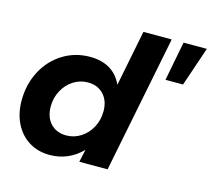

<svg xmlns="http://www.w3.org/2000/svg" viewBox="-106 -869 1105 1003"><g transform="rotate(15 446.5 -368.0)"><path d="M28 -232Q28 -319 65.5 -390.5Q103 -462 169 -503Q235 -544 315 -544Q379 -544 423 -517.5Q467 -491 490 -440L550 -742H703L555 0H402L417 -68Q343 6 242 6Q179 6 130.5 -24Q82 -54 55 -108Q28 -162 28 -232ZM456 -287Q456 -344 424 -378Q392 -412 339 -412Q297 -412 261 -389Q225 -366 204 -326.5Q183 -287 183 -241Q183 -183 215 -149Q247 -115 300 -115Q342 -115 378 -138Q414 -161 435 -200.5Q456 -240 456 -287ZM767 -742H893L821 -530H726Z"/></g></svg>

Font: Gontserrat SemiBold
Style: Italic
Weight: 600
Italic angle: -11.3°
Designer: Julieta Ulanovsky
Foundry: Julieta Ulanovsky
Version: Version 6.001